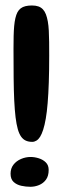

<svg xmlns="http://www.w3.org/2000/svg" viewBox="-20 -668 270 718"><path d="M100.5 -137.5Q87 -137.5 76.8 -142Q66.5 -146.5 59 -157Q51.5 -167.5 46.5 -185.2Q41.5 -203 38.2 -229.5Q35 -256 33.2 -292.5Q31.5 -329 31 -377Q30.5 -425 30.5 -486Q30.5 -512 31 -533Q31.5 -554 33 -570.5Q34.5 -587 37.5 -600Q40.5 -613 45.2 -622Q50 -631 57.5 -636.8Q65 -642.5 75.5 -645Q86 -647.5 99.5 -647.5Q113.5 -647.5 123.5 -644Q133.5 -640.5 140.5 -633Q147.5 -625.5 151.8 -614.2Q156 -603 158.8 -587.8Q161.5 -572.5 162.5 -553.2Q163.5 -534 163.8 -510.5Q164 -487 164 -459.5Q164 -404 162.5 -360Q161 -316 158.2 -282.5Q155.5 -249 151.2 -224.5Q147 -200 141.5 -183Q136 -166 129.8 -156.2Q123.5 -146.5 116 -142Q108.5 -137.5 100.5 -137.5ZM93.5 30.5Q77 30.5 59.8 26.8Q42.5 23 31 12.5Q19.5 2 19.5 -18.5Q19.5 -38 30.2 -52Q41 -66 58.5 -73.5Q76 -81 94.5 -81Q109.5 -81 125.2 -76Q141 -71 151.5 -60.5Q162 -50 162 -32.5Q162 -10 152 3.8Q142 17.5 126.2 24Q110.5 30.5 93.5 30.5Z"/></svg>

Font: Gluten Thin Medium
Style: Regular
Weight: 500
Version: Version 1.300